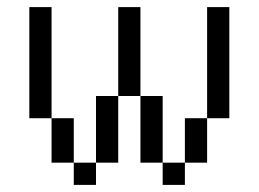

<svg xmlns="http://www.w3.org/2000/svg" viewBox="-20 -520 728 540"><path d="M62.5 -312.5H125V-250H62.5ZM125 -125H187.5V-62.5H125ZM187.5 -62.5H250V0H187.5ZM250 -125H312.5V-62.5H250ZM250 -187.5H312.5V-125H250ZM250 -250H312.5V-187.5H250ZM375 -250H437.5V-187.5H375ZM375 -187.5H437.5V-125H375ZM375 -125H437.5V-62.5H375ZM437.5 -62.5H500V0H437.5ZM500 -125H562.5V-62.5H500ZM562.5 -312.5H625V-250H562.5ZM500 -187.5H562.5V-125H500ZM562.5 -250H625V-187.5H562.5ZM562.5 -375H625V-312.5H562.5ZM562.5 -437.5H625V-375H562.5ZM562.5 -500H625V-437.5H562.5ZM125 -187.5H187.5V-125H125ZM62.5 -250H125V-187.5H62.5ZM62.5 -375H125V-312.5H62.5ZM62.5 -437.5H125V-375H62.5ZM62.5 -500H125V-437.5H62.5ZM312.5 -375H375V-312.5H312.5ZM312.5 -437.5H375V-375H312.5ZM312.5 -500H375V-437.5H312.5ZM312.5 -312.5H375V-250H312.5Z"/></svg>

Font: ChillBitmapSE 16px
Style: Regular
Weight: 400
Designer: Designed by Warren2060
Foundry: ChillType
Version: Version 1.000